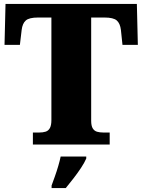

<svg xmlns="http://www.w3.org/2000/svg" viewBox="-20 -734 722 975"><path d="M147 0V-61H179Q198 -61 212 -65.5Q226 -70 233.5 -84Q241 -98 241 -125V-645H173Q128 -645 111 -630Q94 -615 90 -582L81 -506H3L8 -714H675L680 -506H602L594 -582Q590 -615 573 -630Q556 -645 511 -645H443V-121Q443 -95 451 -82Q459 -69 473 -65Q487 -61 505 -61H537V0ZM242 208Q249 189 258.5 162.5Q268 136 276 108.5Q284 81 288 61H418V71Q409 92 391.5 118.5Q374 145 353 172Q332 199 314 221H242Z"/></svg>

Font: Noto Serif Armenian Black
Style: Regular
Weight: 900
Version: Version 2.007